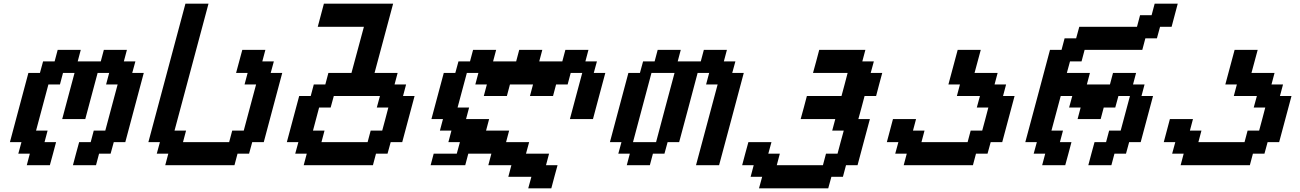

<svg xmlns="http://www.w3.org/2000/svg" viewBox="-20 -895 7040 1040"><path d="M375 0H500L516.6 -62.5H579.1L596.2 -125H658.7Q675.3 -187.5 708.7 -312.5Q742.2 -437.5 758.8 -500H696.3L713.4 -562.5H650.9L667.5 -625H542.5L525.9 -562.5H400.9L417.5 -625H292.5L275.9 -562.5H213.4L196.3 -500H133.8Q117.2 -437.5 83.7 -312.5Q50.3 -187.5 33.7 -125H96.2L79.1 -62.5H141.6L125 0H250Q255.9 -21 267.1 -62.5Q278.3 -104 283.7 -125H221.2L237.8 -187.5H175.3Q186.5 -229 208.7 -312.3Q231 -395.5 242.2 -437.5H304.7L321.3 -500H383.8Q372.6 -458 350.3 -375Q328.1 -292 316.9 -250H441.9Q453.1 -292 475.3 -375Q497.6 -458 508.8 -500H571.3L554.7 -437.5H617.2Q606 -396 583.7 -312.5Q561.5 -229 550.3 -187.5H487.8L471.2 -125H408.7Q402.8 -104 391.6 -62.5Q380.4 -21 375 0Z M875 0H1250L1266.6 -62.5H1329.1L1346.2 -125H1408.7Q1425.3 -187.5 1458.7 -312.5Q1492.2 -437.5 1508.8 -500H1446.3L1463.4 -562.5H1400.9L1417.5 -625H1292.5Q1287.1 -604 1275.6 -562.3Q1264.2 -520.5 1258.8 -500H1321.3L1304.7 -437.5H1367.2Q1356 -396 1333.7 -312.5Q1311.5 -229 1300.3 -187.5H1237.8L1221.2 -125H971.2L987.8 -187.5H925.3L1109.4 -875H984.4L783.7 -125H846.2L829.1 -62.5H891.6Z M1625 0H2000L2016.6 -62.5H2079.1L2096.2 -125H2158.7Q2169.9 -166.5 2192.1 -249.8Q2214.4 -333 2225.6 -375H2163.1L2179.7 -437.5H2117.2L2133.8 -500H2008.8Q2025.4 -562.5 2059.1 -687.5Q2092.8 -812.5 2109.4 -875H1734.4Q1729 -854 1717.8 -812.5Q1706.5 -771 1701.2 -750H1951.2Q1939.9 -708.5 1917.5 -625Q1895 -541.5 1883.8 -500H1758.8L1742.2 -437.5H1679.7L1663.1 -375H1600.6Q1589.4 -333 1567.1 -250Q1544.9 -167 1533.7 -125H1596.2L1579.1 -62.5H1641.6ZM1971.2 -125H1721.2L1737.8 -187.5H1675.3Q1681.2 -208.5 1691.9 -250Q1702.6 -291.5 1708.5 -312.5H1771L1788.1 -375H2038.1L2021 -312.5H2083.5Q2078.1 -291.5 2067.1 -249.8Q2056.2 -208 2050.3 -187.5H1987.8Z M2329.1 -62.5 2312.5 0H2500L2516.6 -62.5H2641.6L2625 0H2750L2733.4 62.5H2858.4L2841.3 125H2966.3Q2971.7 104 2982.9 62.5Q2994.1 21 3000 0H2937.5L2954.1 -62.5H2829.1L2846.2 -125H2721.2L2737.8 -187.5H2612.8L2629.4 -250H2504.4L2521 -312.5H2458.5L2508.8 -500H2571.3L2554.7 -437.5H2617.2L2600.6 -375H2725.6L2742.2 -437.5H2867.2L2850.6 -375H2975.6L2992.2 -437.5H3054.7L3071.3 -500H3133.8Q3122.6 -458.5 3100.3 -375.2Q3078.1 -292 3066.9 -250H3191.9Q3203.1 -292 3225.3 -375.2Q3247.6 -458.5 3258.8 -500H3196.3L3213.4 -562.5H3150.9L3167.5 -625H3042.5L3025.9 -562.5H2900.9L2917.5 -625H2792.5L2775.9 -562.5H2650.9L2667.5 -625H2542.5L2525.9 -562.5H2463.4L2446.3 -500H2383.8Q2372.6 -458 2350.3 -375Q2328.1 -292 2316.9 -250H2379.4L2362.8 -187.5H2425.3L2408.7 -125H2471.2L2454.1 -62.5Z M3750 0H3875Q3897.5 -83 3942.1 -250Q3986.8 -417 4008.8 -500H3946.3L3963.4 -562.5H3900.9L3917.5 -625H3792.5L3775.9 -562.5H3650.9L3667.5 -625H3542.5L3525.9 -562.5H3463.4L3446.3 -500H3383.8Q3367.2 -437.5 3333.7 -312.5Q3300.3 -187.5 3283.7 -125H3346.2L3329.1 -62.5H3391.6L3375 0H3500L3516.6 -62.5H3579.1L3596.2 -125H3658.7Q3675.8 -187.5 3709 -312.5Q3742.2 -437.5 3758.8 -500H3821.3L3804.7 -437.5H3867.2ZM3533.7 -125H3408.7Q3425.3 -187.5 3458.7 -312.5Q3492.2 -437.5 3508.8 -500H3633.8Q3616.7 -437.5 3583.5 -312.5Q3550.3 -187.5 3533.7 -125Z M4091.3 125H4466.3L4483.4 62.5H4545.9L4562.5 0H4625Q4636.2 -42 4658.4 -125.2Q4680.7 -208.5 4691.9 -250H4629.4Q4635.3 -270.5 4646.5 -312.3Q4657.7 -354 4663.1 -375H4725.6Q4731 -395.5 4741.9 -437.3Q4752.9 -479 4758.8 -500H4696.3L4713.4 -562.5H4650.9L4667.5 -625H4417.5Q4412.1 -604 4400.9 -562.3Q4389.6 -520.5 4383.8 -500H4571.3Q4565.9 -479 4554.9 -437.3Q4543.9 -395.5 4538.1 -375H4350.6Q4345.2 -354 4334 -312.3Q4322.8 -270.5 4316.9 -250H4504.4L4487.8 -187.5H4550.3Q4544.4 -166.5 4533.2 -124.8Q4522 -83 4516.6 -62.5H4454.1L4437.5 0H4187.5L4204.1 -62.5H4141.6L4158.7 -125H4033.7Q4027.8 -104 4016.6 -62.5Q4005.4 -21 4000 0H4062.5L4045.9 62.5H4108.4Z M4875 0H5250L5266.6 -62.5H5329.1L5346.2 -125H5408.7Q5419.9 -166.5 5442.1 -249.8Q5464.4 -333 5475.6 -375H5413.1L5429.7 -437.5H5367.2L5383.8 -500H5258.8Q5264.2 -520.5 5275.6 -562.3Q5287.1 -604 5292.5 -625H5167.5L5117.2 -437.5H5179.7L5163.1 -375H5288.1L5271 -312.5H5333.5Q5328.1 -291.5 5317.1 -249.8Q5306.2 -208 5300.3 -187.5H5237.8L5221.2 -125H4971.2L4987.8 -187.5H4925.3L4941.9 -250H4816.9Q4811.5 -229 4800.3 -187.3Q4789.1 -145.5 4783.7 -125H4846.2L4829.1 -62.5H4891.6Z M5875 0H6000L6016.6 -62.5H6079.1L6096.2 -125H6158.7Q6169.9 -166.5 6192.1 -249.8Q6214.4 -333 6225.6 -375H6163.1L6179.7 -437.5H6117.2L6133.8 -500H6008.8L5992.2 -437.5H5867.2L5883.8 -500H5758.8L5775.9 -562.5H5838.4L5855 -625H6167.5L6184.1 -687.5H6246.6L6263.7 -750H6326.2Q6331.5 -770.5 6342.8 -812.5Q6354 -854.5 6359.4 -875H6234.4L6217.8 -812.5H6155.3L6138.7 -750H5826.2L5809.1 -687.5H5746.6L5730 -625H5667.5Q5645.5 -542 5600.8 -375Q5556.2 -208 5533.7 -125H5596.2L5579.1 -62.5H5641.6L5625 0H5750Q5755.9 -21 5767.1 -62.5Q5778.3 -104 5783.7 -125H5721.2L5737.8 -187.5H5675.3L5725.6 -375H5788.1L5771 -312.5H5833.5L5816.9 -250H5941.9L5958.5 -312.5H6021L6038.1 -375H6100.6L6050.3 -187.5H5987.8L5971.2 -125H5908.7Q5902.8 -104 5891.6 -62.5Q5880.4 -21 5875 0Z M6375 0H6750L6766.6 -62.5H6829.1L6846.2 -125H6908.7Q6919.9 -166.5 6942.1 -249.8Q6964.4 -333 6975.6 -375H6913.1L6929.7 -437.5H6867.2L6883.8 -500H6758.8Q6764.2 -520.5 6775.6 -562.3Q6787.1 -604 6792.5 -625H6667.5L6617.2 -437.5H6679.7L6663.1 -375H6788.1L6771 -312.5H6833.5Q6828.1 -291.5 6817.1 -249.8Q6806.2 -208 6800.3 -187.5H6737.8L6721.2 -125H6471.2L6487.8 -187.5H6425.3L6441.9 -250H6316.9Q6311.5 -229 6300.3 -187.3Q6289.1 -145.5 6283.7 -125H6346.2L6329.1 -62.5H6391.6Z"/></svg>

Font: Faithful 32x
Style: Oblique
Weight: 400
Foundry: Faithful Resource Pack
Version: Version 1.0; January 27, 2023